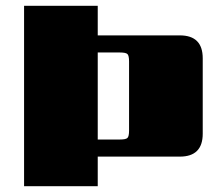

<svg xmlns="http://www.w3.org/2000/svg" viewBox="-20 -642 756 662"><path d="M425 -192V-430Q425 -450 419.5 -455.5Q414 -461 394 -461H317V-161H394Q414 -161 419.5 -166.5Q425 -172 425 -192ZM317 -520H600Q679 -520 679 -441V-181Q679 -102 600 -102H317V0H63V-622H317Z"/></svg>

Font: Sarpanch Black
Style: Regular
Weight: 900
Designer: Manushi Parikh (Devanagari and Latin), Jyotish Sonowal (Devanagari)
Foundry: Indian Type Foundry
Version: Version 2.004;PS 1.0;hotconv 1.0.78;makeotf.lib2.5.61930; tt